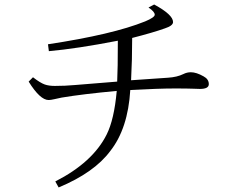

<svg xmlns="http://www.w3.org/2000/svg" viewBox="-20 -803 1040 844"><path d="M561 -636.2Q561 -538.6 556.2 -450.2Q627 -454.6 718.8 -461.4Q758.3 -463.9 786.1 -477.5Q801.8 -485.4 818.8 -485.4Q843.3 -485.4 875 -467.3Q897.9 -455.1 897.9 -433.1Q897.9 -412.1 858.9 -412.1Q841.8 -412.1 827.1 -413.1Q804.2 -414.1 748 -414.1Q677.2 -414.1 552.7 -407.2Q542.5 -237.8 464.8 -139.2Q394.5 -44.4 237.8 21L223.1 -5.4Q387.7 -89.4 448.7 -211.4Q481.9 -277.3 493.2 -403.3Q344.2 -389.6 251 -374L219.7 -367.2Q202.6 -363.3 193.8 -363.3Q156.2 -363.3 106 -444.3L125 -463.4Q156.2 -439 176.8 -431.6Q194.8 -425.3 221.2 -425.3Q266.1 -425.3 309.1 -429.2Q375.5 -435.1 495.1 -444.3Q498 -499 498 -624Q316.9 -588.9 194.8 -578.1L190.9 -608.4Q475.6 -651.4 618.2 -709Q660.2 -726.6 660.2 -738.3Q660.2 -751.5 632.8 -770L657.7 -783.2Q740.7 -738.3 740.7 -706.1Q740.7 -689.9 704.6 -678.2Q652.8 -659.7 561 -636.2Z"/></svg>

Font: I.Ming
Style: Regular
Weight: 400
Designer: Ichiten Fonts Project
Version: Version 6.11; Dec 27, 2019